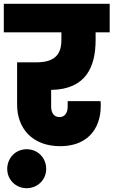

<svg xmlns="http://www.w3.org/2000/svg" viewBox="-34 -760 597 1010"><path d="M-14 -590H289V-551C289 -480 261 -432 156 -432H56V-209C56 -87 134 9 283 9C419 9 496 -75 496 -204C496 -208 496 -217 495 -228H322V-198C322 -167 307 -144 279 -144C248 -144 235 -169 235 -200V-287C419 -290 469 -409 469 -551V-590H543V-740H-14ZM106 230C164 230 209 185 209 129C209 70 165 25 106 25C49 25 4 70 4 129C4 185 49 230 106 230Z"/></svg>

Font: SVN-Poppins ExtraBold
Style: Regular
Weight: 800
Designer: Ninad Kale (Devanagari), Jonny Pinhorn (Latin)
Foundry: Indian Type Foundry
Version: Version 3.002 2017; ttfautohint (v1.8.3)